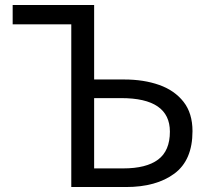

<svg xmlns="http://www.w3.org/2000/svg" viewBox="-20 -753 844 773"><path d="M267 0V-655H31V-733H359V-433H480Q559 -433 621 -411Q683 -389 719 -343Q755 -297 755 -225Q755 -108 682 -54Q609 0 487 0ZM359 -75H476Q569 -75 616.5 -110.5Q664 -146 664 -223Q664 -358 468 -358H359Z"/></svg>

Font: Noto Sans CJK KR Regular (TTF)
Style: Regular
Weight: 400
Designer: Ryoko NISHIZUKA 西塚涼子 (kana & ideographs); Paul D. Hunt (Latin, Greek & Cyrillic); Wenlong ZHANG 张文龙 (bopomofo); Sandoll 
Foundry: Adobe Systems Incorporated
Version: Version 1.004;PS 1.004;hotconv 1.0.82;makeotf.lib2.5.63406